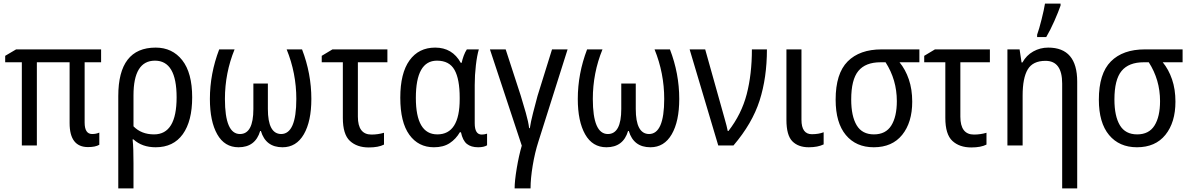

<svg xmlns="http://www.w3.org/2000/svg" viewBox="-20 -813 6651 1073"><path d="M453 -128V-465H545V-537H70L9 -501V-465H102V0H186V-465H369V-125Q369 9 472 9Q513 9 535 -4V-72Q517 -64 495 -64Q453 -64 453 -128Z M967 -269Q967 -62 841 -62Q770 -62 726 -107V-280Q726 -474 846 -474Q967 -474 967 -269ZM850 -547Q641 -547 641 -276V240H726V98Q726 61 725 26Q724 -9 721 -34H726Q774 10 850 10Q949 10 1001.5 -63Q1054 -136 1054 -269Q1054 -406 998.5 -476.5Q943 -547 850 -547Z M1582 -537Q1636 -404 1636 -260Q1636 -64 1551 -64Q1477 -65 1477 -204V-346H1396V-204Q1396 -64 1321 -64Q1237 -64 1237 -260Q1237 -405 1291 -537H1205Q1153 -401 1153 -260Q1153 -135 1194 -62.5Q1235 10 1313 10Q1407 10 1434 -81H1438Q1465 10 1559 10Q1636 10 1678 -62.5Q1720 -135 1720 -260Q1720 -402 1668 -537Z M1838 -537 1778 -501V-465H1896V-154Q1896 -62 1935.5 -25.5Q1975 11 2041 11Q2095 11 2126 -5V-71Q2092 -61 2056 -61Q1980 -61 1980 -161V-465H2145V-537Z M2550 -74H2556Q2566 -27 2589.5 -8.5Q2613 10 2652 10Q2684 10 2702 -1V-66Q2687 -61 2672 -61Q2633 -61 2633 -124V-338Q2633 -393 2639.5 -448.5Q2646 -504 2656 -537H2589Q2579 -522 2571.5 -501.5Q2564 -481 2560 -462H2555Q2508 -547 2412 -547Q2320 -547 2268.5 -475.5Q2217 -404 2217 -267Q2217 -130 2267.5 -60Q2318 10 2405 10Q2458 10 2493 -13Q2528 -36 2550 -74ZM2304 -266Q2304 -474 2422 -474Q2491 -474 2520 -422.5Q2549 -371 2549 -267V-259Q2549 -62 2424 -62Q2304 -62 2304 -266Z M3065 -537 2984 -277Q2972 -233 2959 -182Q2946 -131 2941 -97H2937Q2933 -132 2918.5 -182.5Q2904 -233 2890 -279L2806 -537H2718L2896 1Q2880 55 2868 126.5Q2856 198 2856 240H2945Q2945 185 2957 112.5Q2969 40 2989 -22L3152 -537Z M3638 -537Q3692 -404 3692 -260Q3692 -64 3607 -64Q3533 -65 3533 -204V-346H3452V-204Q3452 -64 3377 -64Q3293 -64 3293 -260Q3293 -405 3347 -537H3261Q3209 -401 3209 -260Q3209 -135 3250 -62.5Q3291 10 3369 10Q3463 10 3490 -81H3494Q3521 10 3615 10Q3692 10 3734 -62.5Q3776 -135 3776 -260Q3776 -402 3724 -537Z M3994 0H4079Q4184 -123 4225 -251Q4266 -379 4266 -537H4182Q4182 -398 4153 -286.5Q4124 -175 4051 -81H4047Q4042 -107 4030 -148.5Q4018 -190 4008 -227L3921 -537H3834Z M4375 -537V-143Q4375 -57 4408 -23.5Q4441 10 4500 10Q4550 10 4583 -6V-74Q4555 -63 4517 -63Q4459 -63 4459 -144V-537Z M5007 -465H5118V-537H4907Q4784 -537 4717 -469.5Q4650 -402 4650 -256Q4650 -127 4707 -58.5Q4764 10 4863 10Q4966 10 5022 -59.5Q5078 -129 5078 -245Q5078 -314 5059 -369.5Q5040 -425 5007 -465ZM4901 -465H4929Q4992 -367 4992 -248Q4992 -161 4961 -111.5Q4930 -62 4864 -62Q4798 -62 4767.5 -113Q4737 -164 4737 -257Q4737 -368 4777 -416.5Q4817 -465 4901 -465Z M5205 -537 5145 -501V-465H5263V-154Q5263 -62 5302.5 -25.5Q5342 11 5408 11Q5462 11 5493 -5V-71Q5459 -61 5423 -61Q5347 -61 5347 -161V-465H5512V-537Z M5827 -606Q5850 -645 5872.5 -696Q5895 -747 5907 -782V-793H5820Q5815 -761 5801 -705Q5787 -649 5776 -619V-606ZM5694 -464H5689L5678 -537H5610V0H5695V-279Q5695 -377 5723.5 -425Q5752 -473 5823 -473Q5916 -473 5916 -346V240H6000V-357Q6000 -547 5838 -547Q5793 -547 5754.5 -525.5Q5716 -504 5694 -464Z M6478 -465H6589V-537H6378Q6255 -537 6188 -469.5Q6121 -402 6121 -256Q6121 -127 6178 -58.5Q6235 10 6334 10Q6437 10 6493 -59.5Q6549 -129 6549 -245Q6549 -314 6530 -369.5Q6511 -425 6478 -465ZM6372 -465H6400Q6463 -367 6463 -248Q6463 -161 6432 -111.5Q6401 -62 6335 -62Q6269 -62 6238.5 -113Q6208 -164 6208 -257Q6208 -368 6248 -416.5Q6288 -465 6372 -465Z"/></svg>

Font: Noto Sans UI SemiCondensed
Style: Regular
Weight: 400
Width: 4
Designer: Monotype Design Team
Foundry: Monotype Imaging Inc.
Version: 1.001